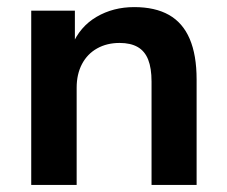

<svg xmlns="http://www.w3.org/2000/svg" viewBox="-20 -521 639 541"><path d="M68 0V-491H191V-393H183Q205 -446 252 -473.5Q299 -501 358 -501Q417 -501 456 -479Q495 -457 514.5 -411.5Q534 -366 534 -297V0H407V-291Q407 -329 397.5 -353Q388 -377 368 -388.5Q348 -400 317 -400Q281 -400 253.5 -384.5Q226 -369 211 -340.5Q196 -312 196 -274V0Z"/></svg>

Font: Nunito Sans 12pt ExtraLight 11pt
Style: Bold
Weight: 700
Version: Version 3.101;gftools[0.9.27]